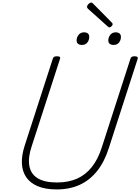

<svg xmlns="http://www.w3.org/2000/svg" viewBox="-20 -1452 1090 1491"><path d="M420 19Q332 19 273 -6Q214 -31 183.5 -76Q153 -121 150 -183Q147 -245 172 -322L390 -996Q393 -1006 400 -1010.5Q407 -1015 423 -1015Q437 -1015 443.5 -1010.5Q450 -1006 446 -995L226 -316Q197 -230 207.5 -166Q218 -102 271.5 -68.5Q325 -35 422 -35Q512 -35 579 -65Q646 -95 694 -156Q742 -217 771 -309L993 -996Q996 -1006 1003 -1010.5Q1010 -1015 1026 -1015Q1055 -1015 1049 -995L826 -305Q792 -197 735 -125Q678 -53 599.5 -17Q521 19 420 19ZM616 -1103Q598 -1103 586.5 -1111.5Q575 -1120 575 -1139Q575 -1162 590.5 -1181.5Q606 -1201 633 -1201Q651 -1201 662 -1192.5Q673 -1184 673 -1165Q673 -1141 658.5 -1122Q644 -1103 616 -1103ZM862 -1103Q844 -1103 832.5 -1111.5Q821 -1120 821 -1139Q821 -1162 836.5 -1181.5Q852 -1201 878 -1201Q896 -1201 907.5 -1192.5Q919 -1184 919 -1165Q919 -1141 904.5 -1122Q890 -1103 862 -1103ZM829 -1239Q826 -1239 823 -1241.5Q820 -1244 816 -1247L663 -1384Q658 -1389 657 -1392Q656 -1395 656 -1399Q656 -1406 661 -1413.5Q666 -1421 674 -1426.5Q682 -1432 688 -1432Q693 -1432 696.5 -1429.5Q700 -1427 704 -1423L849 -1276Q853 -1272 854 -1269Q855 -1266 855 -1264Q855 -1257 846 -1248Q837 -1239 829 -1239Z"/></svg>

Font: Playwrite US Trad ExtraLight
Style: Regular
Weight: 250
Designer: Veronika Burian, José Scaglione
Foundry: TypeTogether
Version: Version 1.003